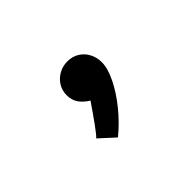

<svg xmlns="http://www.w3.org/2000/svg" viewBox="-59 -349 718 718"><g transform="rotate(-45 300.0 9.5)"><path d="M273 7.5Q250 -6.5 237 -25Q224 -43.5 224 -70Q224 -94 236.2 -114Q248.5 -134 269.5 -145.8Q290.5 -157.5 315 -157.5Q341.5 -157.5 361.8 -145Q382 -132.5 393.2 -111.2Q404.5 -90 404.5 -64Q404.5 -32 383.2 11.5Q362 55 326 99.2Q290 143.5 248 177.5L188 122.5Q197 115 221 81.8Q245 48.5 273 7.5Z"/></g></svg>

Font: JuliaMono Black
Style: Regular
Weight: 900
Monospace: yes
Designer: cormullion
Foundry: corm
Version: Version 0.054; ttfautohint (v1.8.4)